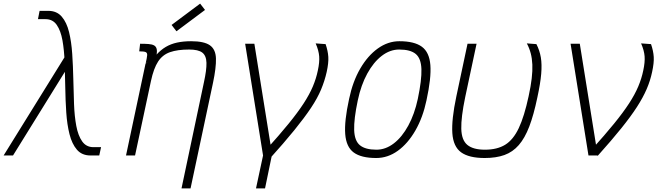

<svg xmlns="http://www.w3.org/2000/svg" viewBox="-45 -860 3665 1062"><path d="M456 0Q408 0 380.5 -32Q353 -64 339.5 -117.5Q326 -171 321.5 -238Q317 -305 316 -377Q315 -449 312.5 -516Q310 -583 300.5 -636.5Q291 -690 269 -722Q247 -754 207 -754H165L174 -800H222Q269 -800 296.5 -768Q324 -736 337 -682.5Q350 -629 354.5 -562Q359 -495 360.5 -423Q362 -351 364.5 -284Q367 -217 377 -163.5Q387 -110 409.5 -78Q432 -46 472 -46H514L504 0ZM-25 0 329 -571 332 -492 27 0Z M959 182 1083 -405Q1098 -473 1097 -512.5Q1096 -552 1074 -569Q1052 -586 1001 -586Q937 -586 895.5 -571.5Q854 -557 829.5 -519.5Q805 -482 790 -412L702 0H652L760 -508L819 -556Q844 -584 872 -600.5Q900 -617 934.5 -624.5Q969 -632 1012 -632Q1084 -632 1116 -609.5Q1148 -587 1149.5 -536.5Q1151 -486 1133 -401L1009 182ZM761 -510Q768 -541 769 -554.5Q770 -568 760.5 -572Q751 -576 725 -576L730 -618Q757 -618 776.5 -616.5Q796 -615 807 -609Q818 -603 821.5 -589.5Q825 -576 820 -552ZM931 -687 904 -722 1062 -840 1089 -805Z M1371 182 1410 0 1311 -618H1362L1460 -7L1421 182ZM1444 21 1428 -33Q1501 -114 1551.5 -176Q1602 -238 1634.5 -288Q1667 -338 1685.5 -382Q1704 -426 1713 -470Q1723 -516 1720.5 -548.5Q1718 -581 1701 -620L1756 -616Q1769 -578 1771 -545Q1773 -512 1762 -462Q1751 -413 1731 -365Q1711 -317 1675 -263Q1639 -209 1583 -140Q1527 -71 1444 21Z M2036 14Q1953 14 1911.5 -16.5Q1870 -47 1864.5 -118.5Q1859 -190 1886 -313Q1906 -409 1947.5 -480.5Q1989 -552 2045 -592Q2101 -632 2164 -632Q2247 -632 2288.5 -601.5Q2330 -571 2335.5 -500Q2341 -429 2314 -305Q2294 -210 2252.5 -138Q2211 -66 2155.5 -26Q2100 14 2036 14ZM2037 -32Q2088 -32 2133.5 -67Q2179 -102 2213.5 -165.5Q2248 -229 2266 -313Q2288 -418 2286 -477.5Q2284 -537 2254.5 -561.5Q2225 -586 2163 -586Q2112 -586 2066.5 -551Q2021 -516 1986.5 -453Q1952 -390 1934 -305Q1912 -201 1914 -141Q1916 -81 1946 -56.5Q1976 -32 2037 -32Z M2636 14Q2549 14 2505.5 -17.5Q2462 -49 2457 -123.5Q2452 -198 2479 -326L2541 -618H2591L2528 -322Q2505 -211 2506.5 -148Q2508 -85 2540 -58.5Q2572 -32 2637 -32Q2705 -32 2749.5 -59.5Q2794 -87 2824.5 -151.5Q2855 -216 2879 -328Q2891 -383 2896 -426Q2901 -469 2899.5 -503Q2898 -537 2890.5 -565.5Q2883 -594 2869 -620L2922 -616Q2940 -581 2946.5 -542.5Q2953 -504 2948.5 -451Q2944 -398 2927 -320Q2907 -224 2882.5 -160Q2858 -96 2824.5 -57.5Q2791 -19 2745 -2.5Q2699 14 2636 14Z M3210 0 3111 -618H3162L3260 -7L3259 0ZM3261 2 3228 -33Q3301 -114 3351.5 -176Q3402 -238 3434.5 -288Q3467 -338 3485.5 -382Q3504 -426 3513 -470Q3523 -516 3520.5 -548.5Q3518 -581 3501 -620L3556 -616Q3569 -578 3571 -545Q3573 -512 3562 -462Q3552 -414 3532 -367.5Q3512 -321 3478.5 -269Q3445 -217 3392 -151Q3339 -85 3261 2Z"/></svg>

Font: Victor Mono Thin
Style: Italic
Weight: 100
Italic angle: -12°
Monospace: yes
Designer: Rune Bjørnerås
Version: Version 1.561;gftools[0.9.30]